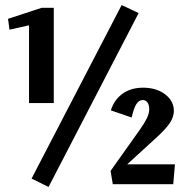

<svg xmlns="http://www.w3.org/2000/svg" viewBox="-20 -731 750 762"><path d="M95.2 -322V-630.6L17.6 -613.2L11.9 -656.3L145.2 -700H193.4V-322ZM172.7 11 105.3 -22.3 462.8 -711 530.2 -679.1ZM427.6 0 418.9 -52.8 533.9 -214.7Q553 -241.8 562.7 -261.3Q572.3 -280.9 572.3 -298.2Q572.3 -314.1 565.5 -324.1Q558.6 -334 546.7 -334Q531.1 -334 520.8 -317.2Q510.5 -300.3 502.5 -264.6L419.9 -293Q433.2 -335.4 466.5 -359.2Q499.8 -383 547.7 -383Q600.7 -383 635.4 -356.6Q670 -330.3 670 -290.7Q670 -267.2 653.8 -242.5Q637.6 -217.8 594.4 -179.1L460.7 -56.7L452.4 -78.9H674.3L667.6 0Z"/></svg>

Font: Sutasoma
Style: Regular
Weight: 400
Designer: Izhar Fathurrohim, Akbar Rohmanto, Arusyal Khofiqoini
Foundry: Kiwari Kolektiv
Version: Version 1.102